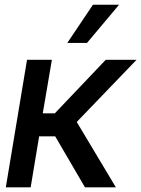

<svg xmlns="http://www.w3.org/2000/svg" viewBox="-20 -802 604 822"><path d="M4.9 0 95.7 -545.9H202.1L163.1 -316.9H214.8L432.6 -545.9H564.5L308.6 -279.8L476.1 0H343.8L216.3 -218.3H147.5L111.3 0ZM268.1 -618.2 377.9 -781.7H489.7L352.5 -618.2Z"/></svg>

Font: Inter Tight Medium
Style: Italic
Weight: 500
Italic angle: -9.39999°
Designer: Rasmus Andersson
Foundry: rsms
Version: Version 3.004